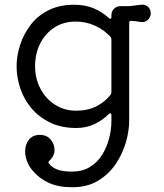

<svg xmlns="http://www.w3.org/2000/svg" viewBox="-20 -531 692 810"><path d="M576 -511Q592 -513 604 -502.5Q616 -492 616 -475Q616 -459 604 -447.5Q592 -436 576 -438Q566 -440 555.5 -441Q545 -442 534 -443H532Q525 -443 525 -435V-21Q525 21 511 69.5Q497 118 468 161Q439 204 393.5 231.5Q348 259 284 259Q226 259 185 240Q144 221 117 188Q101 169 93.5 148Q86 127 86 108Q86 79 102 58.5Q118 38 148 38Q177 38 193.5 57.5Q210 77 210 101Q210 128 189 146Q182 153 186 158Q198 175 221 184Q244 193 284 193Q327 193 358.5 174Q390 155 410 123.5Q430 92 440 54Q450 16 450 -21V-45Q450 -51 447 -52.5Q444 -54 439 -50Q412 -23 377.5 -7Q343 9 302 9Q239 9 191.5 -14Q144 -37 112.5 -74.5Q81 -112 65.5 -158.5Q50 -205 50 -251Q50 -296 65 -342Q80 -388 109.5 -426.5Q139 -465 185 -488Q231 -511 292 -511Q339 -511 375 -496Q411 -481 439 -455Q442 -452 445 -452Q450 -452 450 -459V-467Q450 -483 461 -494Q472 -505 488 -505H525Q528 -505 539.5 -506.5Q551 -508 562 -509.5Q573 -511 576 -511ZM301 -64Q351 -64 387.5 -83Q424 -102 446 -131Q450 -136 450 -142V-365Q450 -371 446 -376Q418 -406 380 -423Q342 -440 300 -440Q248 -440 209.5 -415Q171 -390 149.5 -347.5Q128 -305 128 -252Q128 -200 150.5 -157Q173 -114 212.5 -89Q252 -64 301 -64Z"/></svg>

Font: Kiwi Maru
Style: Regular
Weight: 400
Designer: Hiroki-Chan
Version: Version 1.100